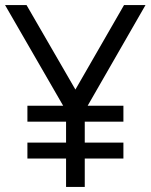

<svg xmlns="http://www.w3.org/2000/svg" viewBox="-20 -740 596 760"><path d="M315.5 0V-112.5H468.5V-175.5H315.5V-258.5H468.5V-321.5H327L556 -720H471L278.5 -385.5L85 -720H0L230 -321.5H88.5V-258.5H241.5V-175.5H88.5V-112.5H241.5V0Z"/></svg>

Font: Manrope
Style: Regular
Weight: 400
Designer: Mikhail Sharanda
Foundry: Mikhail Sharanda
Version: Version 4.505